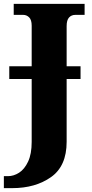

<svg xmlns="http://www.w3.org/2000/svg" viewBox="-44 -734 476 994"><path d="M301 -599V-391H373V-325H301V0Q301 126 220 183Q139 240 19 240H-24V178H-3Q27 178 55 160Q83 142 101.5 102.5Q120 63 120 1V-325H4V-391H120V-601Q120 -631 107 -644Q94 -657 76 -657H27V-714H394V-657H346Q326 -657 313.5 -643.5Q301 -630 301 -599Z"/></svg>

Font: Noto Serif ExtraBold
Style: Regular
Weight: 800
Designer: Monotype Design Team
Foundry: Monotype Imaging Inc.
Version: Version 1.001